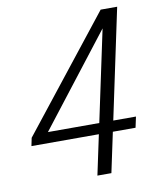

<svg xmlns="http://www.w3.org/2000/svg" viewBox="-81 -775 691 838"><g transform="rotate(-10 264.5 -355.5)"><path d="M392.6 -224.6H493.2L482.9 -176.8H382.3L344.7 0H282.7L320.3 -176.8H21.5L28.8 -212.4L422.4 -710.9H495.6ZM103 -224.6H330.6L416.5 -628.9Z"/></g></svg>

Font: Ufes Sans Light
Style: Italic
Weight: 200
Designer: Ricardo Esteves & Thais Bronze
Foundry: ProDesignUfes - Ricardo Esteves, Thais Bronze
Version: Version 2.0